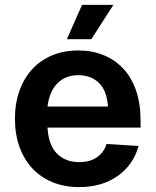

<svg xmlns="http://www.w3.org/2000/svg" viewBox="-20 -752 635 784"><path d="M303 12Q243 12 194.5 -8Q146 -28 112 -64.5Q78 -101 59.5 -152.5Q41 -204 41 -267Q41 -330 59.5 -381.5Q78 -433 111.5 -469.5Q145 -506 193 -526Q241 -546 300 -546Q357 -546 404 -526.5Q451 -507 484.5 -470.5Q518 -434 536 -381Q554 -328 554 -260V-231H174Q178 -160 212.5 -125Q247 -90 304 -90Q347 -90 375.5 -109.5Q404 -129 415 -164L546 -156Q524 -78 460 -33Q396 12 303 12ZM421 -317Q416 -383 383.5 -414Q351 -445 300 -445Q248 -445 215 -412.5Q182 -380 174 -317ZM253 -592 315 -732H443L353 -592Z"/></svg>

Font: Geist SemBd
Style: Regular
Weight: 400
Designer: Basement.studio, Andrés Briganti, Mateo Zaragoza
Foundry: Basement.studio, Vercel, Andrés Briganti, Guido Ferreyra, Mateo Zaragoza
Version: Version 1.401